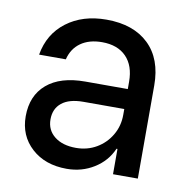

<svg xmlns="http://www.w3.org/2000/svg" viewBox="-64 -574 649 648"><g transform="rotate(10 260.0 -250.5)"><path d="M205 9.2Q130.8 9.2 84.6 -32.9Q38.3 -75 38.3 -141.7Q38.3 -212.5 84.6 -252.1Q130.8 -291.7 215.8 -291.7H361.7V-316.7Q361.7 -371.7 332.1 -402.1Q302.5 -432.5 249.2 -432.5Q205 -432.5 176.2 -412.1Q147.5 -391.7 138.3 -354.2H46.7Q59.2 -426.7 114.2 -468.3Q169.2 -510 250.8 -510Q343.3 -510 395.4 -460Q447.5 -410 447.5 -319.2V0H362.5V-86.7H359.2Q340 -42.5 298.3 -16.7Q256.7 9.2 205 9.2ZM223.3 -65.8Q262.5 -65.8 293.8 -84.2Q325 -102.5 343.3 -133.8Q361.7 -165 361.7 -203.3V-223.3H221.7Q173.3 -223.3 147.9 -202.9Q122.5 -182.5 122.5 -145.8Q122.5 -109.2 150 -87.5Q177.5 -65.8 223.3 -65.8Z"/></g></svg>

Font: Funnel Sans
Style: Regular
Weight: 400
Designer: NORD ID, Kristian Moeller
Foundry: Dicotype
Version: Version 1.000